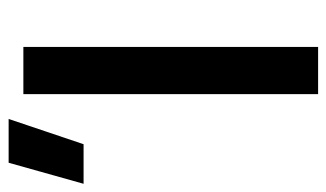

<svg xmlns="http://www.w3.org/2000/svg" viewBox="-302 -596 775 456"><g transform="rotate(-90 86.0 -367.5)"><path d="M91 0V-700H203V0ZM-122 -557 -72 -735H32L-28 -557Z"/></g></svg>

Font: Geologica Roman
Style: Regular
Weight: 400
Designer: Sindre Bremnes, Frode Helland
Foundry: Monokrom Skriftforlag AS
Version: Version 1.010;gftools[0.9.28]